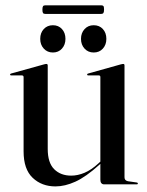

<svg xmlns="http://www.w3.org/2000/svg" viewBox="-20 -676 538 704"><path d="M348 -17V-78V-80.5V-393.5Q348 -396 346.8 -397.8Q345.5 -399.5 342 -399.5H303Q301.5 -399.5 300.5 -400.5Q299.5 -401.5 299.5 -402.5Q299.5 -404.5 300.5 -405.2Q301.5 -406 303.5 -406.5L423 -440Q427 -441 428.8 -441.2Q430.5 -441.5 432 -441.5Q434.5 -441.5 435.5 -440Q436.5 -438.5 436.5 -436V-26Q436.5 -20 439.5 -16.5Q442.5 -13 449 -11.5L480.5 -7Q483.5 -6.5 484.5 -5.5Q485.5 -4.5 485.5 -3Q485.5 -2 484.5 -1Q483.5 0 481 0H362Q355.5 0 351.8 -4.2Q348 -8.5 348 -17ZM66.5 -121V-393.5Q66.5 -396 65 -397.8Q63.5 -399.5 60 -399.5H21Q19 -399.5 18 -400.5Q17 -401.5 17 -402.5Q17 -404.5 18.2 -405.2Q19.5 -406 21 -406.5L141.5 -440Q145.5 -441 147 -441.2Q148.5 -441.5 150.5 -441.5Q152.5 -441.5 153.8 -440Q155 -438.5 155 -436V-130Q155 -79 178.8 -55.5Q202.5 -32 241 -32Q265 -32 290 -42.5Q315 -53 341 -77L357.5 -92L361.5 -87.5L344.5 -72Q294.5 -27 256.2 -9.8Q218 7.5 183.5 7.5Q133 7.5 99.8 -24Q66.5 -55.5 66.5 -121ZM174 -483.5Q153.5 -483.5 140.5 -497.8Q127.5 -512 127.5 -533.5Q127.5 -555.5 140.5 -569.5Q153.5 -583.5 174 -583.5Q194.5 -583.5 207.2 -569.5Q220 -555.5 220 -533.5Q220 -512 207.2 -497.8Q194.5 -483.5 174 -483.5ZM323.5 -483.5Q303 -483.5 290 -497.8Q277 -512 277 -533.5Q277 -555 290 -569.2Q303 -583.5 323.5 -583.5Q344.5 -583.5 357.2 -569.5Q370 -555.5 370 -533.5Q370 -512 357.2 -497.8Q344.5 -483.5 323.5 -483.5ZM135.5 -640.5Q135.5 -650 137.8 -653.2Q140 -656.5 146 -656.5H351Q357 -656.5 359.2 -653.8Q361.5 -651 361.5 -641Q361.5 -632 359.2 -628.5Q357 -625 351 -625H146Q140 -625 137.8 -628.2Q135.5 -631.5 135.5 -640.5Z"/></svg>

Font: Fraunces 120pt
Style: Regular
Weight: 400
Version: Version 1.000;[b76b70a41]